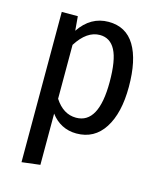

<svg xmlns="http://www.w3.org/2000/svg" viewBox="-113 -619 755 912"><g transform="rotate(15 265.0 -163.5)"><path d="M480 -265Q480 -136 432 -61.5Q384 13 296 13Q257 13 225 -3.5Q193 -20 170 -51V201L80 212V-527H159L165 -457Q220 -539 308 -539Q394 -539 437 -468Q480 -397 480 -265ZM386 -264Q386 -371 360.5 -419.5Q335 -468 284 -468Q220 -468 170 -389V-124Q212 -59 275 -59Q386 -59 386 -264Z"/></g></svg>

Font: Fira Sans Condensed
Style: Regular
Weight: 400
Width: 3
Designer: bBox Type GmbH & Carrois Corporate GbR & Edenspiekermann AG
Foundry: bBox Type GmbH & Carrois Corporate GbR & Edenspiekermann AG
Version: Version 4.301